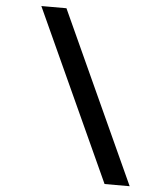

<svg xmlns="http://www.w3.org/2000/svg" viewBox="-59 -831 862 998"><g transform="rotate(5 372.0 -332.5)"><path d="M655 114H524L116 -779H247Z"/></g></svg>

Font: DM Sans 12pt
Style: Bold Italic
Weight: 700
Italic angle: -10°
Version: Version 4.004;gftools[0.9.30]